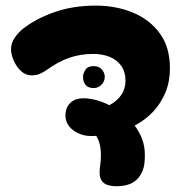

<svg xmlns="http://www.w3.org/2000/svg" viewBox="-20 -622 655 672"><path d="M574.8 -382.3Q574.8 -336.9 559.1 -298.6Q543.4 -260.3 515.8 -231Q488.1 -201.7 451.3 -182.6Q467.4 -161.3 477.2 -135.8Q487 -110.2 487 -80.3Q487 -63.7 485.5 -50Q484 -36.3 478.2 -22.2Q467.8 2.9 446.1 16.3Q424.3 29.7 388.8 29.9Q356.2 29.9 342.4 17.6Q328.6 5.3 328.6 -17Q328.6 -32.1 330.9 -45.5Q333.2 -58.9 333.2 -78.6Q333.2 -99.6 329.2 -116.4Q325.1 -133.2 316.8 -146.6Q312.1 -146.3 307.6 -146.1Q303.1 -145.9 298.2 -145.9Q276.4 -145.9 255.8 -154.7Q235.1 -163.6 222.1 -179.8Q209.1 -196.1 209.1 -217.3Q209.1 -244.9 225.6 -261.4Q242 -278 273.3 -278Q291.6 -278 315.1 -272Q338.7 -266 362.8 -253.8Q390.2 -268.4 404.7 -290.1Q419.2 -311.8 419.2 -339.3Q419.2 -370.1 404.5 -391.2Q389.8 -412.3 364.3 -422.8Q338.8 -433.3 306.6 -433.3Q261.8 -433.3 222.6 -419.8Q183.4 -406.2 145.1 -378.2Q130.7 -368.1 118.6 -363.2Q106.6 -358.2 90.6 -358.2Q69.4 -358.2 53.2 -373.6Q36.9 -389 27.7 -410.7Q18.6 -432.4 18.6 -450.2Q18.6 -471.2 31.3 -489.8Q44.1 -508.4 60.8 -521.6Q105.1 -556.3 170.2 -579.4Q235.2 -602.4 315.2 -602.4Q385 -602.4 444.1 -578.4Q503.1 -554.3 538.9 -505.8Q574.8 -457.3 574.8 -382.3ZM270.6 -353.4Q270.6 -364.2 278.7 -377.4Q286.9 -390.6 307.4 -390.6Q326.8 -390.6 336.7 -378.7Q346.7 -366.8 346.7 -353.4Q346.7 -336.9 335.1 -325.3Q323.6 -313.8 308 -313.8Q288.6 -313.8 279.6 -324.8Q270.6 -335.9 270.6 -353.4Z"/></svg>

Font: Playpen Sans Hebrew
Style: Regular
Weight: 400
Designer: Tom Grace, Laura Meseguer, Veronika Burian, José Scaglione
Foundry: TypeTogether
Version: Version 2.000